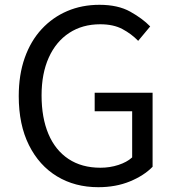

<svg xmlns="http://www.w3.org/2000/svg" viewBox="-20 -766 729 799"><path d="M389 13Q292 13 217.5 -32Q143 -77 100.5 -162Q58 -247 58 -366Q58 -455 83 -525.5Q108 -596 153.5 -645Q199 -694 260 -720Q321 -746 394 -746Q471 -746 522 -717.5Q573 -689 605 -656L555 -596Q527 -625 489.5 -645Q452 -665 397 -665Q323 -665 268 -629Q213 -593 183 -526.5Q153 -460 153 -369Q153 -276 181.5 -208.5Q210 -141 265 -104.5Q320 -68 398 -68Q437 -68 472.5 -79.5Q508 -91 530 -111V-303H374V-380H615V-72Q579 -35 520.5 -11Q462 13 389 13Z"/></svg>

Font: Noto Sans SC Thin
Style: Regular
Weight: 400
Version: Version 2.004-H2;hotconv 1.0.118;makeotfexe 2.5.65603